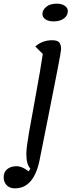

<svg xmlns="http://www.w3.org/2000/svg" viewBox="-33 -820 450 1050"><path d="M260 -703Q232 -703 215.5 -714.5Q199 -726 199 -744Q199 -765 220 -782.5Q241 -800 277 -800Q304 -800 321 -788.5Q338 -777 338 -759Q338 -735 316.5 -719Q295 -703 260 -703ZM49 210Q19 210 3 192.5Q-13 175 -13 149Q-13 121 6.5 105Q26 89 58 89Q88 89 124 117L133 102Q111 79 111 21Q111 -10 125 -91.5Q139 -173 163 -302Q187 -431 201 -525L160 -566Q199 -600 252 -600Q279 -600 290 -589Q301 -578 301 -550Q301 -540 282 -441.5Q263 -343 229.5 -175Q196 -7 183 58Q151 210 49 210Z"/></svg>

Font: Lemonada Light
Style: Regular
Weight: 300
Designer: Mohamed Gaber (Arabic), Eduardo Tunni (Latin)
Foundry: Kief Type Foundry
Version: Version 4.004